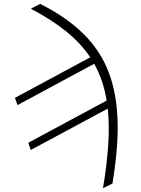

<svg xmlns="http://www.w3.org/2000/svg" viewBox="-20 -776 736 1002"><path d="M451 -476.9Q402 -550.1 325.5 -612Q248.9 -674 141 -730.5L190 -755.7Q258.5 -720.9 314.6 -682.2Q370.7 -643.5 415 -599.8Q459.2 -556.1 491.8 -506.9Q524.5 -457.7 546.2 -401.6Q567.8 -345.9 579.5 -282.3Q591.3 -218.8 593.6 -146.3Q595.9 -73.9 589 8Q582 89.8 566.8 181.8L517.4 206.3Q538 83.1 544.7 -19.7Q551.5 -122.5 542.3 -209.2L140.6 6.7L127.5 -30.9L536.6 -251.1Q519.2 -358.3 471.6 -443.2L71.4 -227.6L57.9 -265.3Z"/></svg>

Font: Inter P Extra Light
Style: Italic
Weight: 200
Italic angle: 9.39999°
Designer: Rasmus Andersson
Foundry: rsms
Version: Version 3.018;git-588b23468